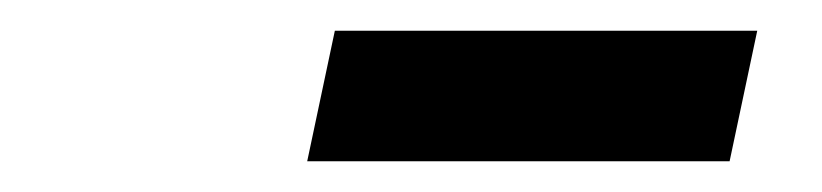

<svg xmlns="http://www.w3.org/2000/svg" viewBox="-20 -683 535 125"><path d="M198 -663H473L455 -578H180Z"/></svg>

Font: Epunda Sans SemiBold
Style: Italic
Weight: 600
Italic angle: -12.0243°
Designer: Simon Atzbach
Foundry: typofactur
Version: Version 2.204; ttfautohint (v1.8.4.7-5d5b)